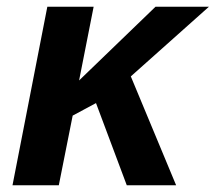

<svg xmlns="http://www.w3.org/2000/svg" viewBox="-20 -548 638 568"><path d="M355 0 264 -243 195 -206 154 0H17L120 -528H257L214 -310L440 -528H598L367 -322L501 0Z"/></svg>

Font: Libra Sans Modern
Style: Bold Italic
Weight: 700
Italic angle: -12°
Foundry: Stefan Peev, Context Ltd
Version: Version 1.000